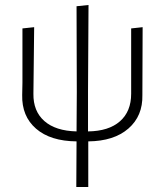

<svg xmlns="http://www.w3.org/2000/svg" viewBox="-20 -565 662 770"><path d="M551 -184Q553 -100 495 -49.5Q437 1 334 2V185H286L287 2Q182 1 124.5 -49Q67 -99 69 -184L70 -233V-451L117 -456L114 -189Q113 -119 158 -79.5Q203 -40 287 -38L288 -195L287 -540L335 -545L333 -198V-38Q416 -39 461 -78.5Q506 -118 506 -189V-451L552 -456Z"/></svg>

Font: Luna Sans Light
Style: Regular
Weight: 300
Designer: Juan Pablo del Peral
Foundry: Huerta Tipografica
Version: Version 2.001; ttfautohint (v1.5)